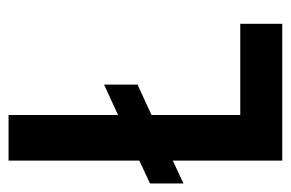

<svg xmlns="http://www.w3.org/2000/svg" viewBox="-154 -547 683 451"><g transform="rotate(-90 187.5 -321.5)"><path d="M35.7 -642.9H142.9V-385.7L214.3 -418.6V-340L142.9 -307.1V-98.6H357.1V0H35.7V-257.1L-17.9 -232.1V-310.7L35.7 -335.7Z"/></g></svg>

Font: Aire Exterior
Style: Regular
Weight: 400
Width: 4
Designer: Jayvee Enaguas (HarvettFox96)
Version: 20190503.02